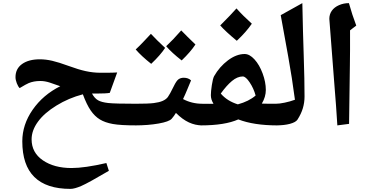

<svg xmlns="http://www.w3.org/2000/svg" viewBox="-20 -800 2391 1240"><path d="M241.2 -276.9Q217.8 -276.9 199.7 -273.4Q181.6 -270 165.5 -263.4Q149.4 -256.8 106.9 -231Q96.7 -241.2 88.4 -262.5Q80.1 -283.7 80.1 -301.8Q80.1 -356.4 122.8 -386.7Q165.5 -417 236.8 -417Q275.4 -417 316.9 -407.5Q358.4 -397.9 425.3 -373.5Q485.8 -351.1 533.7 -340.6Q581.5 -330.1 629.9 -330.1H653.3Q711.4 -330.1 736.8 -332L689 -200.2Q665.5 -195.8 602.1 -195.8H574.2Q590.8 -165 613.3 -152.3Q635.7 -139.6 678.5 -134.8Q721.2 -129.9 861.8 -129.9Q872.1 -129.9 872.1 -120.1V0Q872.1 9.8 861.8 9.8Q758.8 9.8 708.5 0.7Q658.2 -8.3 625 -28.6Q591.8 -48.8 565.9 -86.4Q540 -124 515.1 -190.9Q423.8 -167 344.7 -118.4Q265.6 -69.8 224.9 -13.7Q184.1 42.5 184.1 100.1Q184.1 185.5 256.8 235.4Q329.6 285.2 441.9 285.2Q526.9 285.2 667 252.9L683.1 303.2Q550.3 381.3 505.9 400.6Q461.4 419.9 435.1 419.9Q124 419.9 124 112.8Q124 4.9 190.9 -91.3Q257.8 -187.5 369.1 -243.2Q332 -256.8 300.8 -266.8Q269.5 -276.9 241.2 -276.9Z M852.1 9.8Q842.3 9.8 842.3 0V-120.1Q842.3 -129.9 852.1 -129.9Q937.5 -129.9 972.9 -134.3Q1008.3 -138.7 1030.5 -148.4Q1052.7 -158.2 1064.2 -173.6Q1075.7 -189 1101.6 -241.7Q1119.1 -278.3 1133.1 -288.1Q1147 -297.9 1167 -297.9Q1195.8 -297.9 1213.9 -280.8Q1202.6 -254.4 1189.9 -223.1Q1177.2 -191.9 1162.1 -160.2Q1219.2 -129.9 1286.1 -129.9Q1295.9 -129.9 1295.9 -120.1V0Q1295.9 9.8 1286.1 9.8Q1241.7 9.8 1200.2 -9.3Q1158.7 -28.3 1116.2 -70.8Q1104 -50.3 1088.9 -33.2Q1072.3 -14.2 1004.2 -2.2Q936 9.8 852.1 9.8ZM1046.4 -490.7Q1016.6 -444.8 956.5 -387.7Q893.6 -437.5 856.4 -480.5Q882.8 -504.9 908.7 -532.7Q934.6 -560.5 954.6 -581.5Q989.3 -543.9 1046.4 -490.7ZM1242.2 -512.7Q1210.4 -464.4 1153.3 -409.7Q1089.8 -459 1053.2 -501.5Q1098.1 -543.5 1150.4 -603.5Q1188 -564.5 1242.2 -512.7Z M1276.9 -129.9 1331.1 -129.4 1358.9 -129.9Q1341.8 -157.2 1341.8 -185.1Q1341.8 -208.5 1348.1 -250.5Q1354.5 -292.5 1362.8 -308.1Q1397.5 -369.1 1452.1 -410.2Q1506.8 -451.2 1560.1 -451.2Q1591.8 -451.2 1623.5 -416.5Q1655.3 -381.8 1676 -325.9Q1696.8 -270 1696.8 -219.2Q1696.8 -174.3 1670.9 -130.9L1720.7 -129.9H1771Q1780.8 -129.9 1780.8 -120.1V0Q1780.8 9.8 1771 9.8Q1619.1 9.8 1519 -28.8Q1432.6 9.8 1276.9 9.8Q1266.1 9.8 1266.1 -1V-119.1Q1266.1 -129.9 1276.9 -129.9ZM1405.8 -195.8Q1446.8 -147.5 1516.1 -126Q1587.4 -145.5 1630.9 -183.1Q1618.2 -229.5 1592.5 -267.8Q1566.9 -306.2 1547.9 -306.2Q1513.2 -306.2 1478 -276.9Q1442.9 -247.6 1405.8 -195.8ZM1606.4 -647Q1570.8 -594.2 1509.3 -536.6Q1436 -597.2 1402.3 -635.7Q1473.1 -706.5 1507.3 -745.6Q1547.9 -699.7 1606.4 -647Z M1884.8 -155.8Q1866.2 -297.9 1841.6 -433.8Q1816.9 -569.8 1793 -702.1L1932.6 -779.8Q1936.5 -585.4 1941.7 -435.1Q1946.8 -284.7 1946.8 -176.8Q1946.8 -137.7 1936 -101.3Q1925.3 -64.9 1900.9 -26.9Q1889.6 -10.3 1852.5 -0.2Q1815.4 9.8 1760.7 9.8Q1751 9.8 1751 0V-120.1Q1751 -129.9 1760.7 -129.9Q1784.7 -129.9 1818.6 -137Q1852.5 -144 1884.8 -155.8Z M2240.7 -604V-478L2239.7 -381.8L2234.4 0L2158.7 9.8Q2151.9 -106 2137.7 -277.8L2106.9 -678.2Q2106.9 -708 2123 -730.7Q2139.2 -753.4 2169.2 -766.6Q2199.2 -779.8 2233.4 -779.8Q2253.9 -705.6 2280.8 -634.8Z"/></svg>

Font: Sahl Naskh
Style: Bold
Weight: 700
Designer: Pascal Zoghbi
Version: Version 1.001